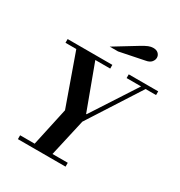

<svg xmlns="http://www.w3.org/2000/svg" viewBox="-224 -1145 1216 1298"><g transform="rotate(30 384.0 -496.0)"><path d="M295 -304 135 -754H283L432 -352ZM372 -304 422 -378H426L657 -734H692L416 -304ZM215 0 292 -354H434L354 0ZM108 0V-30H480V0ZM61 -725V-754H410V-725ZM538 -725V-754H768V-725ZM333 -852 508 -959Q538 -977 556.5 -984.5Q575 -992 594 -992Q619 -992 633 -978.5Q647 -965 647 -946Q647 -928 633.5 -912Q620 -896 590 -891L398 -852Z"/></g></svg>

Font: Libre Bodoni SemiBold
Style: Italic
Weight: 600
Italic angle: -13°
Version: Version 2.003